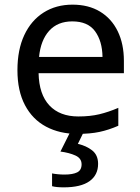

<svg xmlns="http://www.w3.org/2000/svg" viewBox="-20 -566 604 826"><path d="M292 -546Q361 -546 410.5 -516Q460 -486 486.5 -431.5Q513 -377 513 -304V-251H146Q148 -160 192.5 -112.5Q237 -65 317 -65Q368 -65 407.5 -74.5Q447 -84 489 -102V-25Q448 -7 408 1.5Q368 10 313 10Q237 10 178.5 -21Q120 -52 87.5 -113.5Q55 -175 55 -264Q55 -352 84.5 -415Q114 -478 167.5 -512Q221 -546 292 -546ZM291 -474Q228 -474 191.5 -433.5Q155 -393 148 -321H421Q420 -389 389 -431.5Q358 -474 291 -474ZM402 139Q402 187 365 213.5Q328 240 254 240Q222 240 204 235V180Q213 182 228 183.5Q243 185 257 185Q293 185 312 175.5Q331 166 331 141Q331 115 304.5 103Q278 91 240 86L283 0H341L315 53Q351 61 376.5 81Q402 101 402 139Z"/></svg>

Font: Go Noto Current
Style: Regular
Weight: 400
Designer: Monotype Design Team
Foundry: Monotype Imaging Inc.
Version: Version 2.007; ttfautohint (v1.8) -l 8 -r 50 -G 200 -x 14 -D